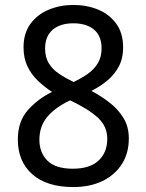

<svg xmlns="http://www.w3.org/2000/svg" viewBox="-20 -745 591 775"><path d="M276 10Q169 10 110.5 -41.5Q52 -93 52 -182Q52 -255 92.5 -300.5Q133 -346 190 -374Q158 -395 132 -420Q106 -445 90.5 -478Q75 -511 75 -554Q75 -611 103 -649Q131 -687 177 -706Q223 -725 276 -725Q331 -725 376.5 -706Q422 -687 449.5 -649Q477 -611 477 -553Q477 -510 460 -477.5Q443 -445 414.5 -421Q386 -397 349 -378Q387 -358 421.5 -331.5Q456 -305 478 -269.5Q500 -234 500 -186Q500 -126 471.5 -82Q443 -38 393 -14Q343 10 276 10ZM274 -64Q343 -64 378 -97Q413 -130 413 -185Q413 -235 375 -270Q337 -305 263 -340Q202 -311 170.5 -273Q139 -235 139 -181Q139 -129 171.5 -96.5Q204 -64 274 -64ZM277 -414Q309 -429 334.5 -447Q360 -465 375 -490Q390 -515 390 -550Q390 -600 359.5 -625.5Q329 -651 275 -651Q241 -651 215.5 -639.5Q190 -628 176 -605.5Q162 -583 162 -550Q162 -514 177 -489.5Q192 -465 218 -447.5Q244 -430 277 -414Z"/></svg>

Font: lkannada05
Style: Book
Weight: 400
Designer: Jelle Bosma - Monotype Design Team
Foundry: Monotype Imaging Inc.
Version: Version 2.003